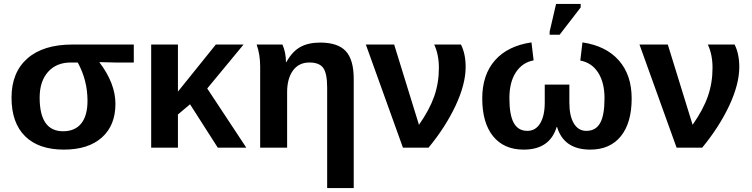

<svg xmlns="http://www.w3.org/2000/svg" viewBox="-20 -756 3850 983"><path d="M571 -224Q571 -114 501.5 -52Q432 10 307 10Q178 10 108.5 -58.5Q39 -127 39 -256Q39 -385 120 -456.5Q201 -528 351 -528H665V-436H569L489 -438V-437Q571 -329 571 -224ZM428 -240Q428 -345 378 -436H342Q269 -436 226 -388Q183 -340 183 -256Q183 -84 303 -84Q364 -84 396 -124Q428 -164 428 -240Z M1241 0H1095L953 -222L891 -170V0H754V-528H891V-287L1085 -528H1227L1041 -303Z M1791 207H1655V-307Q1655 -380 1635 -408Q1615 -436 1564 -436Q1510 -436 1480 -395Q1450 -354 1450 -284V0H1312V-416Q1312 -476 1294 -528H1426Q1444 -487 1444 -438H1446Q1476 -492 1517 -515Q1558 -538 1619 -538Q1710 -538 1750.5 -494Q1791 -450 1791 -352Z M2364 -413Q2364 -325 2312 -214Q2260 -104 2174 0H2043L1853 -528H1998L2125 -117Q2179 -194 2203 -262.5Q2227 -331 2227 -409Q2227 -476 2203 -528H2340Q2364 -480 2364 -413Z M2895 -323V-231Q2895 -162 2918 -124Q2941 -86 2982 -86Q3030 -86 3052.5 -126Q3075 -166 3075 -253Q3075 -333 3042.5 -384Q3010 -435 2951 -446L2962 -539Q3083 -521 3148.5 -446.5Q3214 -372 3214 -252Q3214 -127 3158.5 -58.5Q3103 10 3002 10Q2867 10 2832 -106H2830Q2795 10 2661 10Q2560 10 2504.5 -58.5Q2449 -127 2449 -252Q2449 -373 2514 -447Q2579 -521 2701 -539L2712 -447Q2654 -436 2621 -385.5Q2588 -335 2588 -254Q2588 -167 2610.5 -126.5Q2633 -86 2680 -86Q2722 -86 2745.5 -124.5Q2769 -163 2769 -231V-323ZM2845 -578H2794V-594L2827 -736H2953V-718Z M3765 -413Q3765 -325 3713 -214Q3661 -104 3575 0H3444L3254 -528H3399L3526 -117Q3580 -194 3604 -262.5Q3628 -331 3628 -409Q3628 -476 3604 -528H3741Q3765 -480 3765 -413Z"/></svg>

Font: Libra Sans
Style: Bold
Weight: 700
Foundry: Context Ltd
Version: Version 1.000